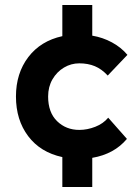

<svg xmlns="http://www.w3.org/2000/svg" viewBox="-20 -730 560 770"><path d="M414 -258 489 -173Q438 -112 350 -97V20H230V-100Q142 -119 93 -184Q44 -249 44 -343Q44 -436 93.5 -501Q143 -566 230 -585V-710H350V-587Q392 -580 429 -560Q466 -540 491 -510L412 -427Q388 -453 360.5 -464.5Q333 -476 298 -476Q265 -476 236.5 -459Q208 -442 190.5 -412Q173 -382 173 -343Q173 -279 209 -244Q245 -209 298 -209Q330 -209 362 -221.5Q394 -234 414 -258Z"/></svg>

Font: Kreadon
Style: Bold
Weight: 700
Designer: Reiya WATANABE
Foundry: StudioGnu
Version: Version 1.003; ttfautohint (v1.8.4.7-5d5b);gftools[0.9.32]